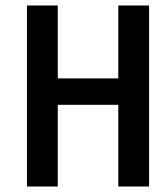

<svg xmlns="http://www.w3.org/2000/svg" viewBox="-20 -678 612 698"><path d="M78 -658H190V-393H410V-658H522V0H410V-297H190V0H78Z"/></svg>

Font: Codetta
Style: Bold
Weight: 700
Designer: Ulrich Proeller
Foundry: PROSA GmbH
Version: Version 2.00;September 29, 2018;FontCreator 11.5.0.2427 64-b